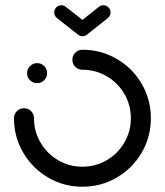

<svg xmlns="http://www.w3.org/2000/svg" viewBox="-20 -710 629 732"><path d="M83.3 -431.1Q83.3 -447 94.4 -458.1Q105.6 -469.3 121.5 -469.3Q137.4 -469.3 148.5 -458.1Q159.6 -447 159.6 -431.1Q159.6 -415.2 148.5 -404.1Q137.4 -393 121.5 -393Q105.6 -393 94.4 -404.1Q83.3 -415.2 83.3 -431.1ZM255.9 -482.2Q255.9 -498.1 267 -509.3Q278.1 -520.4 294.1 -520.4Q365.2 -520.4 425.2 -485.4Q485.2 -450.4 520.2 -390.4Q555.2 -330.4 555.2 -259.3Q555.2 -188.1 520.2 -128.1Q485.2 -68.1 425.2 -33.1Q365.2 1.9 294.1 1.9Q223 1.9 163.1 -33.3Q103.3 -68.5 68.3 -128.5Q33.3 -188.5 33.3 -259.3Q33.3 -275.2 44.4 -286.3Q55.6 -297.4 71.5 -297.4Q87.4 -297.4 98.5 -286.3Q109.6 -275.2 109.6 -259.3Q109.6 -208.9 134.4 -166.5Q159.3 -124.1 201.5 -99.3Q243.7 -74.4 294.1 -74.4Q344.4 -74.4 386.9 -99.3Q429.3 -124.1 454.1 -166.5Q478.9 -208.9 478.9 -259.3Q478.9 -309.6 454.1 -352Q429.3 -394.4 386.9 -419.3Q344.4 -444.1 294.1 -444.1Q278.1 -444.1 267 -455.2Q255.9 -466.3 255.9 -482.2ZM186.7 -662.6Q186.7 -674.1 194.6 -682Q202.6 -690 214.1 -690Q224.1 -690 231.1 -683.7L311.5 -620.7Q316.3 -616.7 319.1 -611.1Q321.9 -605.6 321.9 -599.3Q321.9 -587.8 313.9 -579.8Q305.9 -571.9 294.4 -571.9Q284.4 -571.9 277.4 -578.1L197 -641.1Q192.2 -645.2 189.4 -650.7Q186.7 -656.3 186.7 -662.6ZM374.1 -690Q385.6 -690 393.5 -681.9Q401.5 -673.7 401.5 -662.6Q401.5 -649.6 391.1 -641.1L311.5 -577.8L277.4 -620.7L356.7 -683.7Q364.8 -690 374.1 -690Z"/></svg>

Font: 26F Galaxy Sans
Style: Bold
Weight: 700
Designer: C₂₉H₂₅N₃O₅
Version: Version 1.100